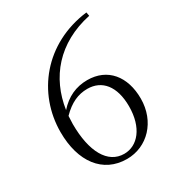

<svg xmlns="http://www.w3.org/2000/svg" viewBox="-179 -855 909 983"><g transform="rotate(-30 275.5 -363.0)"><path d="M285 14C406 14 500 -84 500 -219C500 -350 429 -438 309 -438C243 -438 186 -412 139 -359C165 -536 280 -675 483 -718L479 -740C218 -708 58 -505 58 -275C58 -100 143 14 285 14ZM135 -327C185 -378 233 -399 287 -399C373 -399 428 -334 428 -215C428 -89 365 -16 286 -16C189 -16 133 -116 133 -280Z"/></g></svg>

Font: Noto Serif CJK KR Light
Style: Regular
Weight: 300
Designer: Ryoko NISHIZUKA 西塚涼子 (kana & ideographs); Frank Grießhammer (Latin, Greek & Cyrillic); Wenlong ZHANG 张文龙 (bopomofo); San
Foundry: Adobe
Version: Version 2.001;hotconv 1.1.0;makeotfexe 2.6.0